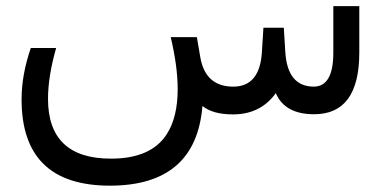

<svg xmlns="http://www.w3.org/2000/svg" viewBox="-20 -370 1240 621"><path d="M532.2 -250H616.7L627.9 -184.6Q644.5 -89.8 734.4 -89.8Q820.3 -89.8 827.1 -201.7L832 -280.3H897.9L902.8 -201.7Q909.7 -90.3 994.6 -89.8Q1058.1 -89.8 1058.1 -199.7V-350.1H1142.1V-200.2Q1142.1 -0.5 996.1 -0.5Q900.9 -0.5 872.1 -68.8Q822.8 0 733.4 0Q668 0 634.8 -27.3Q613.8 230.5 335.4 230.5Q49.3 230.5 49.8 -49.3Q49.8 -127.9 79.6 -214.8H161.6Q135.3 -123 135.3 -50.3Q135.3 143.1 338.9 143.1Q468.3 143.1 519 64.5Q554.7 9.8 554.7 -82Q554.7 -154.3 532.2 -250Z"/></svg>

Font: Dirooz
Style: Regular
Weight: 400
Foundry: DejaVu fonts team - Redesigned by Saber Rastikerdar
Version: Version 0.2.1